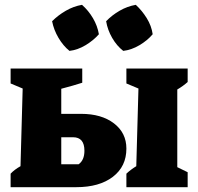

<svg xmlns="http://www.w3.org/2000/svg" viewBox="-20 -776 822 796"><path d="M504 0V-56Q522 -73 545 -87L554 -409L504 -430V-492H758V-436Q739 -419 715 -405V-83L758 -62V0ZM24 0V-56Q40 -73 65 -87L74 -409L24 -430V-492H321V-433Q302 -427 281.5 -421Q261 -415 234 -408V-304H316Q401 -304 452.5 -264.5Q504 -225 504 -160Q504 -86 448 -43Q392 0 296 0ZM234 -95H306Q330 -112 330 -151Q330 -207 283 -207H234ZM320 -756Q347 -732 365.5 -700.5Q384 -669 390 -634Q367 -608 334.5 -588.5Q302 -569 268 -565Q242 -586 222.5 -619Q203 -652 196 -688Q221 -713 253 -731.5Q285 -750 320 -756ZM543 -756Q569 -732 588.5 -700.5Q608 -669 613 -634Q591 -608 558 -588.5Q525 -569 491 -565Q464 -586 445 -619Q426 -652 420 -688Q444 -713 476 -731.5Q508 -750 543 -756Z"/></svg>

Font: Piazzolla ExtraBold
Style: Regular
Weight: 800
Designer: Juan Pablo del Peral
Foundry: Huerta Tipografica
Version: Version 1.330